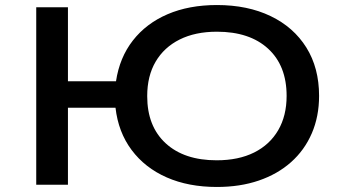

<svg xmlns="http://www.w3.org/2000/svg" viewBox="-20 -734 1378 763"><path d="M842 9Q729 9 642.5 -29Q556 -67 503 -138Q450 -209 439 -306H250V0H124V-705H250V-411H441Q455 -505 508 -573Q561 -641 646 -677.5Q731 -714 842 -714Q964 -714 1055.5 -670Q1147 -626 1197.5 -545Q1248 -464 1248 -353Q1248 -271 1219 -204Q1190 -137 1136.5 -89.5Q1083 -42 1008.5 -16.5Q934 9 842 9ZM841 -97Q928 -97 990 -128Q1052 -159 1085.5 -216.5Q1119 -274 1119 -353Q1119 -473 1045.5 -540.5Q972 -608 842 -608Q756 -608 694 -577Q632 -546 598.5 -489Q565 -432 565 -352Q565 -232 638.5 -164.5Q712 -97 841 -97Z"/></svg>

Font: Nunito Sans 7pt Expanded SemiBold
Style: Regular
Weight: 600
Width: 7
Designer: Vernon Adams
Foundry: Vernon Adams
Version: Version 3.101;gftools[0.9.27]